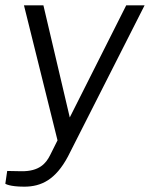

<svg xmlns="http://www.w3.org/2000/svg" viewBox="-24 -536 563 721"><path d="M67 165C132 165 185 138 231 52L519 -516H450L238 -95L139 -516H66L192 -9L164 47C149 77 124 108 56 107L3 106L-4 154C-4 154 11 165 67 165Z"/></svg>

Font: United Sans Light
Style: Italic
Weight: 300
Italic angle: -8°
Designer: Pablo Impallari, Rodrigo Fuenzalida (Modified by Dan O. Williams)
Version: Version 1.000;PS 001.000;hotconv 1.0.88;makeotf.lib2.5.64775